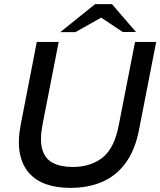

<svg xmlns="http://www.w3.org/2000/svg" viewBox="-20 -904 780 934"><path d="M321.3 10Q256.7 10 205.3 -7.6Q153.9 -25.3 120.9 -62.8Q87.8 -100.3 76.5 -159Q65.3 -217.7 81 -298.9L159 -700H265.5L187 -298.6Q172.4 -222.8 185.7 -177.1Q199.1 -131.4 237.1 -111.6Q275.1 -91.8 333.2 -91.8Q422.1 -91.8 479.5 -137.9Q536.9 -184 558.1 -296.7L636.9 -700H739.7L656 -271.1Q637 -174.3 591.6 -112Q546.3 -49.7 478.3 -19.9Q410.2 10 321.3 10ZM273.2 -747.7 442.7 -884H524.7L495.5 -831.4L346.9 -747.7ZM577 -748.4 450.6 -832.5 442.7 -884H524.7L641.5 -748.4Z"/></svg>

Font: REM Medium
Style: Italic
Weight: 500
Italic angle: -11°
Designer: Octavio Pardo
Foundry: Ashler Design
Version: Version 1.005;gftools[0.9.28]